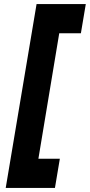

<svg xmlns="http://www.w3.org/2000/svg" viewBox="-20 -820 440 940"><path d="M159 -800H400L376 -657H270L168 -43H273L249 100H8Z"/></svg>

Font: Oak Sans ExtraBold
Style: Italic
Weight: 800
Italic angle: -9.49998°
Foundry: Erik Kennedy, Walven
Version: Version 1.000